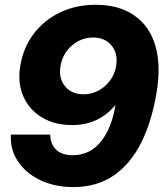

<svg xmlns="http://www.w3.org/2000/svg" viewBox="-20 -759 673 791"><path d="M281.7 11.7Q205.6 11.7 146 -16.8Q86.4 -45.4 53.7 -94.5Q21 -143.6 24.9 -204.6H187Q187.5 -166 210.9 -142.8Q234.4 -119.6 279.3 -119.6Q350.6 -119.6 395.5 -175.5Q440.4 -231.4 455.6 -325.2H454.6Q386.2 -243.7 277.3 -243.7Q205.1 -243.7 152.8 -275.1Q100.6 -306.6 76.2 -361.8Q51.8 -417 63.5 -487.3Q75.7 -562.5 118.4 -619.1Q161.1 -675.8 226.8 -707.5Q292.5 -739.3 374 -739.3Q468.8 -739.3 531.7 -696.5Q594.7 -653.8 619.4 -572.8Q644 -491.7 625 -377.4Q605.5 -258.8 561.8 -171.4Q518.1 -84 448.7 -36.1Q379.4 11.7 281.7 11.7ZM324.2 -370.6Q373.5 -370.6 411.9 -404.1Q450.2 -437.5 458.5 -487.8Q466.8 -538.1 439.7 -571.3Q412.6 -604.5 363.8 -604.5Q314.5 -604.5 276.1 -571.3Q237.8 -538.1 229.5 -487.3Q220.7 -437 247.8 -403.8Q274.9 -370.6 324.2 -370.6Z"/></svg>

Font: Inter Display ExtraBold
Style: Italic
Weight: 800
Italic angle: -9.39999°
Designer: Rasmus Andersson
Foundry: rsms
Version: Version 4.000;git-a52131595